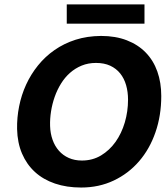

<svg xmlns="http://www.w3.org/2000/svg" viewBox="-20 -838 762 872"><path d="M57.6 -252Q56.6 -303.7 66.9 -355.2Q77.1 -406.7 98.6 -453.6Q120.1 -500.5 152.6 -540.8Q185.1 -581.1 227.8 -610.8Q270.5 -640.6 323.2 -657.5Q376 -674.3 439 -674.8Q504.9 -674.8 555.9 -655Q606.9 -635.3 641.8 -599.4Q676.8 -563.5 694.6 -513.2Q712.4 -462.9 712.4 -401.9Q712.4 -313 686 -237.1Q659.7 -161.1 611.6 -105.5Q563.5 -49.8 496.6 -18.1Q429.7 13.7 348.6 13.7Q282.7 13.7 229.5 -4.4Q176.3 -22.5 138.7 -56.9Q101.1 -91.3 80.1 -140.4Q59.1 -189.5 57.6 -252ZM416 -552.2Q380.4 -552.2 350.8 -540Q321.3 -527.8 297.9 -507.1Q274.4 -486.3 257.1 -458.3Q239.7 -430.2 228.5 -398.4Q217.3 -366.7 211.9 -332.8Q206.5 -298.8 207.5 -266.1Q208.5 -231.9 218.8 -203.1Q229 -174.3 247.6 -153.3Q266.1 -132.3 292.5 -120.6Q318.8 -108.9 352.1 -108.9Q400.4 -108.9 439 -132.1Q477.5 -155.3 504.9 -193.8Q532.2 -232.4 546.9 -282.2Q561.5 -332 561.5 -385.3Q561.5 -420.9 552.7 -451.4Q543.9 -481.9 525.9 -504.4Q507.8 -526.9 480.5 -539.6Q453.1 -552.2 416 -552.2ZM283.2 -817.9H636.2V-730.5H283.2Z"/></svg>

Font: PT Astra Sans
Style: Bold Italic
Weight: 700
Italic angle: -16°
Designer: A.Korolkova, I. Chaeva
Foundry: ParaType Ltd
Version: Version 1.002W